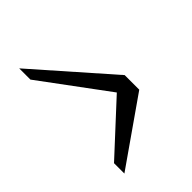

<svg xmlns="http://www.w3.org/2000/svg" viewBox="-28 -716 484 484"><g transform="rotate(45 214.5 -474.0)"><path d="M28 -386 228 -562H280L403 -386H366L245 -517L68 -386Z"/></g></svg>

Font: Gwendolyn
Style: Bold
Weight: 700
Designer: Robert E. Leuschke
Foundry: Robert E. Leuschke
Version: Version 1.010; ttfautohint (v1.8.3)